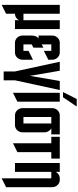

<svg xmlns="http://www.w3.org/2000/svg" viewBox="684 -1490 970 2379"><g transform="rotate(90 1169.5 -300.0)"><path d="M149.9 0V109.9L40 165V-555.2H149.9V-105H230V-555.2H339.8V0H230V-50.8Q224.1 -38.1 213.4 -27.3Q187.5 0 149.9 0Z M629.9 -555.2Q667 -555.2 693.4 -527.3Q719.7 -499.5 719.7 -460V-413.1L609.9 -357.9V-450.2H529.8V-331.5L569.8 -352.5V-229L529.8 -207V-105H609.9V-168L719.7 -223.1V-95.2Q719.7 -55.2 693.4 -27.3Q667.5 0 629.9 0H509.8Q472.2 0 446.3 -27.3Q419.9 -55.2 419.9 -95.2V-207Q419.9 -240.2 431.6 -263.7Q439.5 -279.3 456.5 -292H419.9V-460Q419.9 -499.5 446.3 -527.3Q472.7 -555.2 509.8 -555.2Z M974.6 140.1H864.7V0L744.6 -555.2H856L919.4 -185.1L982.9 -555.2H1094.7L974.6 0Z M1184.6 -595.2H1120.1L1205.6 -765.1H1299.3ZM1129.4 24.9V-555.2H1239.3V-29.8Z M1509.3 -450.2H1429.2V-105H1509.3ZM1619.1 -95.2Q1619.1 -55.2 1592.8 -27.3Q1566.9 0 1529.3 0H1409.2Q1372.1 0 1345.7 -27.8Q1319.3 -55.7 1319.3 -95.2V-460Q1319.3 -499.5 1345.7 -527.3Q1372.1 -555.2 1409.2 -555.2H1644.5V-450.2H1569.3Q1581.5 -443.8 1592.8 -431.6Q1619.1 -403.3 1619.1 -364.7Z M1754.4 24.9V-450.2H1674.3V-555.2H1944.3V-450.2H1864.3V-29.8Z M2108.9 0H1999V-555.2H2108.9V-504.4Q2114.7 -516.6 2125.5 -527.3Q2151.9 -555.2 2189 -555.2H2209Q2246.1 -555.2 2272.5 -527.3Q2298.8 -499.5 2298.8 -460V109.9L2189 165V-450.2H2108.9Z"/></g></svg>

Font: Horta
Style: Regular
Weight: 600
Width: 3
Version: Version 0.11